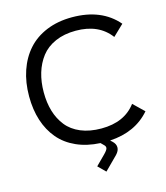

<svg xmlns="http://www.w3.org/2000/svg" viewBox="-143 -929 1070 1234"><g transform="rotate(-15 392.5 -312.0)"><path d="M754.9 -695.8 683.1 -627Q606.4 -730 453.1 -730Q376 -730 317.1 -704.1Q258.3 -678.2 223.1 -632.6Q188 -586.9 170.4 -528.3Q152.8 -469.7 152.8 -399.9Q152.8 -331.1 169.7 -274.4Q186.5 -217.8 221.4 -173.6Q256.3 -129.4 315.2 -104.7Q374 -80.1 452.1 -80.1Q606 -80.1 682.1 -182.1L752.9 -113.8Q655.8 -1 484.9 8.8L498 21Q518.6 40 518.8 63Q519 85.9 497.1 108.9L410.2 195.8L361.8 147.9L423.8 85.9Q446.3 63.5 449 50.8Q451.7 38.1 439 26.9L420.9 8.8Q332 4.4 262.5 -26.9Q192.9 -58.1 147.5 -111.8Q102.1 -165.5 78.6 -238.3Q55.2 -311 55.2 -399.9Q55.2 -492.2 81.5 -569.3Q107.9 -646.5 157.5 -702.1Q207 -757.8 282.5 -788.8Q357.9 -819.8 452.1 -819.8Q648.9 -819.8 754.9 -695.8Z"/></g></svg>

Font: Sinkin Sans 400 Regular
Style: Regular
Weight: 400
Designer: Keith Bates
Foundry: K-Type
Version: Sinkin Sans (version 1.0)  by Keith Bates   •   © 2014   www